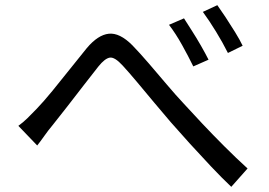

<svg xmlns="http://www.w3.org/2000/svg" viewBox="-20 -746 1040 743"><path d="M692 -675Q704 -656 722 -628Q740 -600 757.5 -569.5Q775 -539 787 -515L728 -489Q709 -528 684.5 -572Q660 -616 634 -650ZM821 -726Q834 -708 852.5 -680Q871 -652 889.5 -622Q908 -592 919 -569L862 -541Q842 -581 816 -623.5Q790 -666 765 -700ZM51 -259Q69 -272 85.5 -288Q102 -304 122 -325Q148 -352 182.5 -394Q217 -436 252.5 -481Q288 -526 316 -560Q359 -611 401 -615.5Q443 -620 492 -571Q521 -541 555.5 -501Q590 -461 625 -419.5Q660 -378 692 -344Q722 -311 762.5 -268Q803 -225 848.5 -179.5Q894 -134 938 -94L875 -23Q838 -58 796.5 -102Q755 -146 715 -190Q675 -234 641 -273Q609 -310 575 -351Q541 -392 509.5 -429.5Q478 -467 455 -492Q424 -526 405 -523Q386 -520 361 -489Q338 -460 305.5 -418Q273 -376 240.5 -334Q208 -292 183 -261Q167 -242 151.5 -220Q136 -198 124 -183Z"/></svg>

Font: Noto IKEA Simplified Chinese
Style: Regular
Weight: 400
Designer: Monotype Design Team
Foundry: Monotype Imaging Inc.
Version: Version 1.100